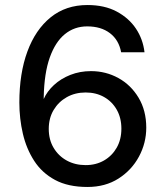

<svg xmlns="http://www.w3.org/2000/svg" viewBox="-20 -732 667 764"><path d="M328 12Q251 12 199 -16Q147 -44 116 -92Q85 -140 71 -200Q57 -260 57 -324Q57 -440 89 -527Q121 -614 181.5 -663Q242 -712 328 -712Q396 -712 444.5 -686Q493 -660 521 -618Q549 -576 555 -524H462Q453 -573 417.5 -600Q382 -627 327 -627Q276 -627 238 -596Q200 -565 178 -503Q156 -441 154 -346Q154 -344 154 -342Q154 -340 154 -338Q167 -368 194.5 -393.5Q222 -419 260 -434Q298 -449 342 -449Q401 -449 451 -421.5Q501 -394 531.5 -343Q562 -292 562 -224Q562 -163 533 -109Q504 -55 451.5 -21.5Q399 12 328 12ZM321 -75Q362 -75 394 -93.5Q426 -112 444.5 -144.5Q463 -177 463 -220Q463 -263 444.5 -295.5Q426 -328 394 -346Q362 -364 321 -364Q279 -364 246 -345.5Q213 -327 193.5 -294.5Q174 -262 174 -219Q174 -176 193.5 -143.5Q213 -111 246 -93Q279 -75 321 -75Z"/></svg>

Font: DM Sans 9pt Medium
Style: Regular
Weight: 500
Version: Version 4.004;gftools[0.9.30]